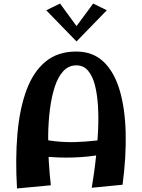

<svg xmlns="http://www.w3.org/2000/svg" viewBox="-20 -1057 801 1084"><path d="M498 3Q503 -27 510.5 -78.5Q518 -130 524.5 -194.5Q531 -259 534 -327.5Q537 -396 533 -460.5Q529 -525 516 -576Q503 -627 477.5 -657.5Q452 -688 411 -688Q367 -688 337 -655Q307 -622 289 -566.5Q271 -511 262 -440.5Q253 -370 252 -294Q251 -218 255.5 -145Q260 -72 267 -11L76 7Q66 -161 78.5 -302.5Q91 -444 129.5 -548Q168 -652 237 -709Q306 -766 410 -766Q504 -766 564.5 -708.5Q625 -651 655.5 -548Q686 -445 689.5 -308.5Q693 -172 672 -14ZM134 -181 170 -284Q231 -266 291.5 -259.5Q352 -253 409 -255Q466 -257 518.5 -263Q571 -269 617 -276L626 -204Q558 -182 477.5 -173.5Q397 -165 310.5 -168Q224 -171 134 -181ZM319 -1037 425 -892 412 -823 241 -999ZM506 -1037 583 -999 412 -823 399 -892Z"/></svg>

Font: Marhey Medium
Style: Regular
Weight: 500
Designer: Nur Syamsi & Bustanul Arifin
Foundry: Namelatype
Version: Version 1.000